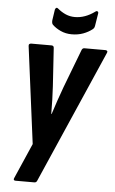

<svg xmlns="http://www.w3.org/2000/svg" viewBox="-59 -721 567 945"><g transform="rotate(5 225.0 -248.0)"><path d="M54 185Q48 185 46 181.5Q44 178 47 172L123 -2L61 -481Q60 -488 63.5 -491Q67 -494 73 -494H173Q185 -494 185 -481L197 -295Q199 -262 200 -227.5Q201 -193 201 -158H203Q214 -193 226 -227.5Q238 -262 250 -295L321 -481Q325 -494 335 -494H440Q445 -494 448 -490.5Q451 -487 448 -481L162 173Q158 185 148 185ZM267 -557Q237 -557 212 -568.5Q187 -580 171 -596Q165 -602 166 -617L174 -671Q176 -678 180.5 -680Q185 -682 190 -677Q209 -661 230 -652Q251 -643 275 -643Q325 -643 373 -678Q379 -683 384 -680.5Q389 -678 388 -671L378 -609Q377 -603 375 -599Q373 -595 368 -591Q349 -576 323.5 -566.5Q298 -557 267 -557Z"/></g></svg>

Font: Sofia Sans Condensed ExtraBold
Style: Italic
Weight: 800
Italic angle: -9°
Version: Version 4.100